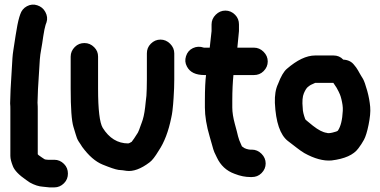

<svg xmlns="http://www.w3.org/2000/svg" viewBox="-20 -702 1651 834"><path d="M26 -314 24 -253C25 -244 25 -235 25 -226V-25C25 -12 29 2 36 20C43 38 62 58 94 80C99 84 105 87 110 91C130 102 149 108 166 109L195 112H216C232 112 246 106 258 94C270 82 275 68 275 52C275 36 270 22 258 10C246 -2 232 -8 216 -8H195H188L178 -9C175 -9 173 -11 171 -12C169 -13 166 -15 162 -18L152 -25C149 -27 146 -29 144 -32V-226C144 -235 144 -245 143 -256L145 -315L153 -444C154 -458 156 -472 159 -488C162 -504 165 -523 168 -545C171 -567 175 -583 178 -594L182 -605C187 -620 185 -635 177 -650C169 -665 157 -674 142 -679C127 -684 112 -683 97 -675C82 -667 73 -655 68 -640L64 -628C58 -608 53 -581 48 -549C43 -517 40 -495 38 -484C36 -473 35 -461 34 -449Z M347 -515C331 -515 317 -510 305 -498C293 -486 287 -472 287 -456V-317C287 -233 291 -177 299 -151C302 -140 306 -129 309 -118C312 -107 316 -96 322 -87C328 -78 333 -71 337 -64C365 -26 394 0 426 13C458 26 481 34 495 36C508 37 519 38 529 40C558 44 592 32 630 3C641 -5 654 -22 669 -47C694 -84 712 -132 724 -191C726 -201 728 -210 729 -220C730 -230 731 -240 732 -249L734 -276C736 -306 737 -333 737 -357V-470C737 -486 731 -500 719 -512C707 -524 693 -530 677 -530C661 -530 647 -524 635 -512C623 -500 618 -486 618 -470V-357C618 -326 617 -302 616 -286L613 -260C610 -227 606 -201 600 -182C598 -175 594 -165 590 -154C586 -143 583 -133 579 -126L568 -109C564 -102 560 -97 557 -93C554 -89 553 -87 552 -86C544 -81 539 -79 537 -79C491 -79 454 -102 426 -147C413 -169 406 -225 406 -317V-456C406 -472 401 -485 389 -497C377 -509 363 -515 347 -515Z M891 -495H866C848 -501 833 -500 818 -493C803 -486 793 -474 788 -458C783 -442 784 -428 792 -413C805 -388 830 -376 869 -376H875C872 -353 870 -316 870 -265V-235C870 -198 877 -155 891 -108C894 -99 897 -88 901 -73C905 -58 908 -48 911 -41C914 -34 918 -27 922 -18C938 16 963 40 999 53C1024 63 1047 67 1067 67H1074C1090 67 1104 62 1116 50C1128 38 1134 24 1134 8C1134 -8 1128 -22 1116 -34C1104 -46 1090 -52 1074 -52H1067C1063 -52 1058 -53 1051 -55C1044 -57 1039 -60 1037 -62C1035 -64 1032 -65 1031 -66L1027 -75C1021 -87 1017 -99 1014 -110C1012 -120 1007 -138 1000 -164C993 -190 989 -214 989 -235V-265C989 -309 991 -346 994 -376H1083C1099 -376 1113 -381 1125 -393C1137 -405 1143 -419 1143 -435C1143 -451 1137 -465 1125 -477C1113 -489 1099 -495 1083 -495H1011L1018 -567V-596C1018 -612 1013 -626 1001 -638C989 -650 975 -656 959 -656C943 -656 929 -650 917 -638C905 -626 899 -612 899 -596V-567Z M1428 -342C1434 -333 1439 -326 1442 -321C1445 -316 1448 -310 1451 -304C1454 -298 1459 -288 1463 -271C1467 -254 1470 -238 1469 -221C1467 -181 1460 -153 1448 -135C1446 -132 1437 -129 1424 -126C1411 -123 1403 -123 1399 -125C1383 -127 1363 -137 1339 -156L1317 -174C1310 -179 1307 -183 1306 -184C1299 -203 1295 -219 1295 -232C1292 -262 1294 -283 1300 -297C1306 -311 1312 -320 1317 -324C1322 -328 1328 -333 1336 -336L1349 -342ZM1471 -443C1460 -455 1446 -461 1429 -461H1349C1311 -461 1270 -441 1226 -403C1213 -392 1200 -370 1188 -338C1177 -315 1173 -288 1174 -255C1178 -171 1197 -116 1230 -90C1245 -78 1258 -69 1269 -60C1280 -51 1291 -44 1302 -37C1345 -13 1385 -2 1420 -5C1477 -12 1516 -29 1537 -58C1546 -70 1554 -82 1561 -95C1568 -108 1575 -130 1581 -160C1587 -190 1590 -216 1588 -238C1586 -260 1582 -283 1575 -308C1568 -333 1562 -350 1557 -359C1552 -368 1546 -376 1542 -384C1538 -392 1533 -400 1527 -409L1519 -419C1508 -434 1492 -442 1471 -443Z"/></svg>

Font: AppleStorm
Style: Xbd
Weight: 800
Foundry: Cannot Into Space Fonts
Version: Version 1.01